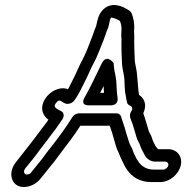

<svg xmlns="http://www.w3.org/2000/svg" viewBox="-20 -694 764 771"><path d="M655.8 -29.5C653.9 -21.1 643.8 -13 636 -13H597C568.7 -13 548.9 -26.3 537 -43.3C526.5 -57 526.1 -61.9 517.1 -79.2C514.6 -83.8 512.4 -97 503.3 -110.6C498.9 -118.8 493.5 -140 487.9 -156.1L480.3 -182.7C475.5 -198.4 469.6 -213 466.3 -225.2C464.1 -233.7 456.1 -239 447.2 -239H297.2C286.8 -239 275.8 -232.2 270 -222.8C245.2 -181.9 214.1 -141 185.3 -103.6C171.1 -87 158.1 -67.7 149.5 -56.7C142.8 -48.9 135.3 -39.5 128 -30.1L111.5 -9.4C102.5 1.7 101.6 3.9 93.8 6.1C77.6 10.7 71.8 -4.8 80.8 -17C98.7 -39.1 124.1 -69.2 141.1 -93.9L160.2 -118.8C167.8 -128.1 174.8 -137.7 181.3 -146.8L204 -176.5C214.5 -190.9 221.9 -203.1 229.7 -213.8C238.3 -225.5 238.2 -241.5 225.4 -247.8C205.7 -257.6 191.7 -264.2 205.1 -280.9C223.2 -303.7 227.9 -277 251 -277H253C262.5 -277 272.6 -282.8 278.5 -290.8C299.6 -319.7 310.4 -347.2 323.4 -372C336.8 -397.7 344 -418.9 354.9 -438.1C363.3 -453 369.5 -467 376.6 -484.9L386 -508.4C393.7 -526.8 397.7 -537.7 401.7 -549.2L407.8 -567.2C410.4 -574.9 413.7 -579.2 415.3 -586L421.3 -612C422.6 -617.7 424.9 -622.3 425.8 -623.6C439.8 -621.8 452.3 -615.8 461.8 -609.6C467.7 -593.6 469.3 -583.3 467.2 -562.9C466.3 -554.6 467.1 -545.8 467.9 -537.6C466.9 -502.6 468.5 -464.9 470.2 -433.6C472.6 -410.3 478.2 -395.1 479.3 -377.5C481.2 -358.5 479.3 -332.8 485 -310.4C486 -305.4 487 -293.7 489.9 -282.8C491.6 -276.6 496.8 -271.8 502 -270.1C508.1 -268.1 512.2 -260.8 510.9 -255C510.3 -252.7 509.4 -250.3 507.2 -247.2C494.8 -228.7 507.5 -210.4 511.8 -197.9L519.7 -172.2C522.7 -162.4 525.2 -153.5 527.3 -145.8C532.1 -127.9 538.8 -121 541.4 -114C543.3 -107.1 545.1 -102.4 548 -96.2L556.5 -80C560.8 -71.7 571.7 -45 604.4 -45H643.4C651.9 -45 657.6 -37.3 655.8 -29.5ZM705.8 -29.5C714.2 -65.8 690.8 -95 654.9 -95H615.9C614.7 -95 609 -99.3 603.4 -110L595.2 -125.8C593.8 -128.8 592.1 -133.1 591 -137.2C586.3 -154.9 579.5 -159.7 577.2 -168.2C575 -176.5 572.3 -185.6 569.2 -195.8L561.1 -222.1C558.8 -229 557.5 -233.1 555.4 -239.4C557.4 -243.8 559.7 -249.8 560.9 -255C567.1 -282 556.2 -301.5 538.2 -313.1C534.1 -338.8 534 -356.4 530.5 -392.5C528.9 -414.8 523.1 -432.5 521.4 -448.4C519.9 -477 518.3 -517.7 519.2 -548.9C519.5 -556.8 518.2 -562.8 518.3 -570C521 -597.3 516.9 -620.4 508.1 -641.6C507 -644.4 504.8 -647.3 502.1 -649.2C485.2 -661.6 445.1 -685.5 410 -667.1C385.7 -654.3 375.6 -630.6 371.3 -612L366 -589.3C363.6 -584 361.4 -578.5 359.4 -572.8L353.7 -556.1C347.4 -541.5 343.7 -528.6 338.9 -517.5L329.2 -493.1C323.2 -478.2 318.4 -468.6 310.7 -453.2C297.1 -428.9 289.1 -406.1 278.6 -386C268.8 -367.2 262.3 -352.3 253.2 -335.7C220 -348.6 178.6 -326.9 159.9 -294.9C137 -255.6 155.7 -226.4 174.4 -213.3C171.8 -209.4 168.6 -204.6 164.9 -199.5L142.1 -169.8C134.7 -160.1 129.1 -151.6 122.3 -143.2L102 -116.8C85 -94.8 62.1 -65.4 42.6 -41.1C4.8 8.4 32.3 72.3 97.3 53.9C121.8 47 138 30.6 149.6 14.8L166.3 -5.9C174.1 -16.2 180.2 -23.7 186.2 -30.6C199.9 -46.4 212.7 -65.4 223.3 -79.1C250 -113.9 276.7 -148.5 302.7 -189H420.7C423.6 -180.2 428.1 -167.8 430.7 -159.3L438.4 -132.5C442.9 -116.9 448 -95.2 457.6 -78.4C460.5 -73.3 462.4 -63.5 470.4 -48.8C477 -36 479.6 -26.4 493 -8.6C509.8 15 540.6 37 585.5 37H624.5C661.1 37 697.6 6.2 705.8 -29.5ZM336.6 -271 420.6 -271C420.6 -271 459.3 -266.7 451.6 -305.8C449.4 -316.8 449.4 -323.4 448.5 -339.9L446.9 -368.4C444.5 -392 439.5 -406.6 437.7 -423.1C437.5 -429.4 437 -434.9 436.2 -440.8C436.2 -440.8 408.3 -480.5 387.9 -438.1C365.6 -391.8 343.9 -345.5 320.4 -303.9C320.4 -303.9 298.3 -271 336.6 -271ZM382.1 -321C386.6 -329.7 391.2 -338.8 396 -348.4L397.3 -326.1C397.4 -324.3 397.4 -323.4 397.5 -321Z"/></svg>

Font: HoneyBee
Style: StrIt
Weight: 700
Foundry: Cannot Into Space Fonts
Version: Version 0.89